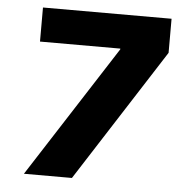

<svg xmlns="http://www.w3.org/2000/svg" viewBox="-50 -720 770 769"><g transform="rotate(5 335.5 -335.0)"><path d="M74 0H267L609 -533V-670H92V-533H415V-530Z"/></g></svg>

Font: LT Wave Alt Black
Style: Regular
Weight: 900
Designer: Daniel Lyons
Version: Version 2.5 (Glyphs App)